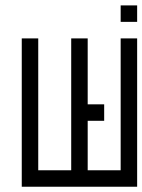

<svg xmlns="http://www.w3.org/2000/svg" viewBox="-20 -708 540 728"><path d="M375 -250V-312.5H312.5Q312.5 -312.5 312.5 -562.5H250Q250 -562.5 250 -62.5H125Q125 -62.5 125 -562.5H62.5V0H500V-562.5H437.5Q437.5 -562.5 437.5 -62.5H312.5V-250ZM500 -625V-687.5H437.5V-625Z"/></svg>

Font: Unifont
Style: Regular
Weight: 500
Version: Version 15.1.04